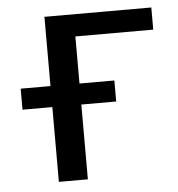

<svg xmlns="http://www.w3.org/2000/svg" viewBox="-43 -547 544 587"><g transform="rotate(-5 229.0 -253.0)"><path d="M203.5 -438.5V-294H310.5V-229.5H203.5V0H114.5V-229.5H23V-294H114.5V-506.5H442.5V-438.5Z"/></g></svg>

Font: Lato-Regular
Style: Regular
Weight: 400
Designer: Lukasz Dziedzic with Adam Twardoch and Botio Nikoltchev
Foundry: tyPoland Lukasz Dziedzic
Version: Version 2.015; 2015-08-06; http://www.latofonts.com/